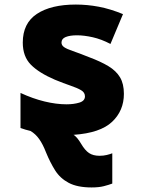

<svg xmlns="http://www.w3.org/2000/svg" viewBox="-20 -583 640 843"><path d="M382 240Q320 240 282 220Q244 200 222 165Q200 130 182 86Q168 50 152 27.5Q136 5 114 -8Q92 -13 70 -21V-175Q124 -150 175.5 -137.5Q227 -125 272 -125Q304 -125 328.5 -132.5Q353 -140 353 -160Q353 -177 336 -187Q319 -197 289.5 -207Q260 -217 221 -233Q151 -263 115.5 -299Q80 -335 80 -396Q80 -481 142 -522Q204 -563 313 -563Q363 -563 413.5 -553.5Q464 -544 520 -521L465 -390Q425 -411 387 -419.5Q349 -428 318 -428Q287 -428 268.5 -420.5Q250 -413 250 -396Q250 -384 261.5 -376Q273 -368 299.5 -359Q326 -350 371 -332Q422 -313 456 -292.5Q490 -272 507 -243.5Q524 -215 524 -171Q524 -97 472 -48Q420 1 303 9Q319 19 336 48Q353 77 371 89Q389 101 417 101Q434 101 448.5 97.5Q463 94 473 90V223Q457 229 435.5 234.5Q414 240 382 240Z"/></svg>

Font: Noto Sans Mono Black
Style: Regular
Weight: 900
Designer: Monotype Design Team
Foundry: Monotype Imaging Inc.
Version: Version 2.014